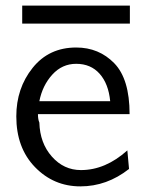

<svg xmlns="http://www.w3.org/2000/svg" viewBox="-20 -654 516 683"><path d="M59 -570V-634H442V-570ZM38 -240Q38 -340 96 -412.5Q154 -485 251 -485Q332 -485 386.5 -429Q441 -373 441 -248H115Q115 -229 120 -218Q122 -145 164.5 -97Q207 -49 268 -49Q355 -49 433 -119L439 -53Q360 9 266 9Q171 9 104.5 -59.5Q38 -128 38 -240ZM120 -294H372Q366 -356 334.5 -391.5Q303 -427 251 -427Q201 -427 166 -388.5Q131 -350 120 -294Z"/></svg>

Font: Coval
Style: Light
Weight: 300
Foundry: Context Ltd
Version: Version 001.000